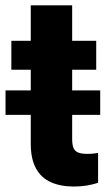

<svg xmlns="http://www.w3.org/2000/svg" viewBox="-36 -679 397 709"><path d="M319.3 -528.3V-421.4H5.9V-528.3ZM77.6 -659.2H230.5V-165.5Q230.5 -143.6 235.8 -131.8Q241.2 -120.1 253.4 -115.5Q265.6 -110.8 284.7 -110.8Q298.3 -110.8 308.1 -111.8Q317.9 -112.8 326.2 -114.3V-3.9Q306.6 2.4 284.7 6.1Q262.7 9.8 236.8 9.8Q187.5 9.8 151.6 -6.3Q115.7 -22.5 96.7 -57.4Q77.6 -92.3 77.6 -148.4ZM334 -345.2V-254.9H-15.6V-345.2Z"/></svg>

Font: Roboto ExtraBold
Style: Regular
Weight: 800
Designer: Christian Robertson
Foundry: Google
Version: Version 3.009; 2024